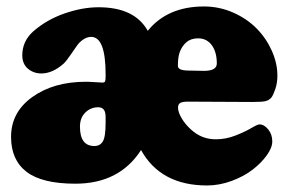

<svg xmlns="http://www.w3.org/2000/svg" viewBox="-20 -547 880 585"><path d="M47.9 -378.4Q47.9 -421.4 81.1 -451.2Q121.6 -486.8 176.3 -505.9Q231 -524.9 280.3 -524.9Q390.1 -524.9 430.2 -453.1Q490.2 -527.3 601.6 -527.3Q647.9 -527.3 690.2 -508.8Q732.4 -490.2 761.7 -460.4Q791 -430.7 808.1 -392.6Q825.2 -354.5 825.2 -316.4Q825.2 -293.9 818.6 -274.9Q812 -255.9 806.6 -249.5Q799.8 -241.7 789.6 -239Q779.3 -236.3 749.5 -236.3L552.7 -237.3Q536.1 -237.3 529.3 -233.4Q522.5 -229.5 522.5 -219.2Q522.5 -210 527.3 -198.7Q541 -168.5 570.1 -145.5Q599.1 -122.6 637.7 -122.6Q668 -122.6 697.3 -134Q726.6 -145.5 745.6 -156.7Q764.6 -168 770.5 -168Q784.7 -168 797.1 -152.8Q809.6 -137.7 809.6 -116.2Q809.6 -97.2 793 -74Q776.4 -50.8 750 -30.3Q723.6 -9.8 686 4.2Q648.4 18.1 610.8 18.1Q469.7 18.1 409.7 -89.8Q343.8 12.7 209.5 12.7Q108.4 12.7 61 -23.4Q13.7 -59.6 13.7 -129.9Q13.7 -205.1 78.6 -251.5Q143.6 -297.9 241.7 -297.9Q252.9 -297.9 270.8 -296.6Q288.6 -295.4 292 -295.4Q298.3 -295.4 300 -298.8Q301.8 -302.2 301.8 -313.5V-320.3Q301.8 -434.6 257.8 -434.6Q238.3 -434.6 219.2 -414.1Q215.8 -410.2 199 -385.5Q182.1 -360.8 174.8 -354Q140.6 -323.2 106 -323.2Q82 -323.2 64.9 -337.9Q47.9 -352.5 47.9 -378.4ZM601.6 -331.1Q640.6 -331.1 640.6 -353.5Q640.6 -388.7 625.2 -409.4Q609.9 -430.2 583.5 -430.2Q561.5 -430.2 547.6 -418Q533.7 -405.8 527.3 -387.2Q522 -372.1 522 -346.2Q522 -332 555.2 -332ZM301.8 -172.9V-189.5Q301.8 -205.1 296.9 -211.9Q291.5 -220.2 279.3 -220.2Q256.3 -220.2 240 -204.1Q223.6 -188 223.6 -161.1Q223.6 -102.1 267.6 -102.1Q284.7 -102.1 293.2 -116Q301.8 -129.9 301.8 -172.9Z"/></svg>

Font: Cooper* Black
Style: Regular
Weight: 900
Designer: Owen Earl
Foundry: indestructible type*
Version: Version 0.001